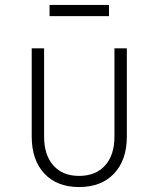

<svg xmlns="http://www.w3.org/2000/svg" viewBox="-20 -745 640 775"><path d="M108 -194V-550H158V-194Q158 -119 195.5 -77Q233 -35 299 -35Q366 -35 404 -77Q442 -119 442 -194V-550H492V-194Q492 -99 440.5 -44.5Q389 10 299 10Q210 10 159 -44.5Q108 -99 108 -194ZM420 -680H180V-725H420Z"/></svg>

Font: JetBrains Mono Extra Light
Style: Regular
Weight: 200
Monospace: yes
Designer: Philipp Nurullin, Konstantin Bulenkov
Foundry: JetBrains
Version: 2.002